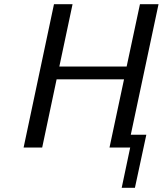

<svg xmlns="http://www.w3.org/2000/svg" viewBox="-20 -714 787 929"><path d="M94.2 0 241.2 -693.8H331.1L267.1 -392.1H592.8L657.2 -693.8H747.1L612.8 -62H688L632.8 194.8H568.8L609.9 0H509.8L580.1 -330.1H253.9L184.1 0Z"/></svg>

Font: CMU Sans Serif
Style: Oblique
Weight: 500
Italic angle: -12°
Version: Version 0.7.0